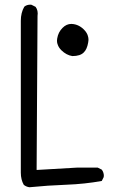

<svg xmlns="http://www.w3.org/2000/svg" viewBox="-20 -809 540 819"><path d="M422.4 -53.7Q422.9 -56.6 422.9 -61Q422.9 -65.4 420.9 -72.3Q418.9 -79.1 414.1 -85.4L396.5 -94.2H311.5L136.2 -84L140.1 -740.7Q143.6 -764.2 131.8 -779.8L114.3 -788.6Q111.8 -789.1 109.4 -789.1Q93.8 -789.1 83.5 -780.3Q68.8 -754.4 68.8 -720.7V-72.8Q68.8 -42.5 81.5 -20.5Q91.8 -12.2 105.5 -10.3Q183.6 -18.1 262.5 -21Q341.3 -23.9 414.1 -37.1ZM356 -627Q356.9 -632.8 357.2 -636Q357.4 -639.2 357.4 -641.8Q357.4 -644.5 356.4 -649.9Q355.5 -655.3 353.5 -660.2Q347.2 -676.3 329.6 -690.4Q313.5 -703.1 294.4 -706.1Q289.6 -707 284.7 -707Q263.2 -707 246.6 -689.9Q228.5 -671.9 224.1 -645.5Q223.1 -640.1 223.1 -637Q223.1 -633.8 223.4 -629.6Q223.6 -625.5 226.1 -619.1Q230 -606.4 241.7 -594.7Q263.2 -573.7 288.6 -569.8Q322.3 -569.8 337.4 -585.4Q351.1 -598.6 356 -627Z"/></svg>

Font: Bakudai
Style: Light
Weight: 300
Version: Version 1.48